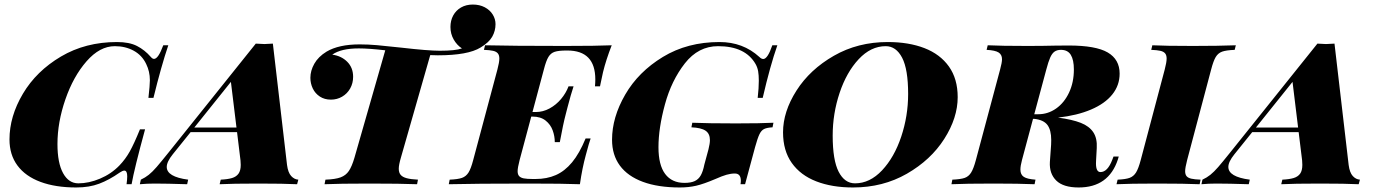

<svg xmlns="http://www.w3.org/2000/svg" viewBox="-20 -806 6037 840"><path d="M21.5 -195.8Q21.5 -296.9 80.3 -396Q139.2 -495.1 246.6 -558.6Q354 -622.1 491.7 -622.1Q545.9 -622.1 579.6 -604.7Q613.3 -587.4 639.6 -557.1Q647 -548.3 653.8 -548.3Q672.4 -548.3 694.3 -607.9H716.3Q685.1 -515.6 651.4 -377.9H629.4Q635.7 -433.6 635.7 -455.1Q635.7 -493.2 619.6 -525.9Q601.6 -564 565.2 -584Q528.8 -604 482.4 -604Q416.5 -604 358.6 -537.8Q300.8 -471.7 266.1 -371.3Q231.4 -271 231.4 -175.8Q231.4 -93.3 255.9 -48.6Q280.3 -3.9 322.8 -3.9Q368.7 -3.9 417.5 -24.4Q466.3 -44.9 502.4 -82Q528.8 -109.4 547.9 -143.6Q566.9 -177.7 592.3 -240.2H614.7Q567.4 -66.9 555.7 0H533.7Q536.6 -21.5 536.6 -34.2Q536.6 -59.6 523.9 -59.6Q516.1 -59.6 503.4 -50.8Q458 -19 414.3 -2.4Q370.6 14.2 313.5 14.2Q222.7 14.2 157 -10.3Q91.3 -34.7 56.4 -81.8Q21.5 -128.9 21.5 -195.8Z M1285.2 -20 1279.8 0Q1222.2 -2.9 1110.8 -2.9Q995.1 -2.9 940.9 0L945.8 -20Q976.6 -21.5 995.1 -27.1Q1013.7 -32.7 1023.4 -46.1Q1033.2 -59.6 1033.2 -84.5Q1033.2 -97.2 1032.2 -104L1017.1 -228H814L735.8 -130.9Q709.5 -98.1 709.5 -75.7Q709.5 -32.2 803.2 -20L798.8 0Q710 -2.9 657.2 -2.9Q623 -2.9 591.8 0L596.2 -20Q615.2 -28.8 630.9 -41.3Q646.5 -53.7 665.3 -75.4Q684.1 -97.2 717.8 -139.2L1099.1 -615.2Q1124.5 -613.3 1136.7 -613.3Q1149.4 -613.3 1173.8 -615.2L1235.8 -84Q1240.2 -50.8 1253.9 -35.9Q1267.6 -21 1285.2 -20ZM990.2 -447.8 830.1 -248H1014.6Z M2147.9 -700.2Q2147.9 -670.9 2133.5 -645.5Q2119.1 -620.1 2082.5 -598.1Q2027.3 -564 1895.5 -564Q1885.7 -564 1862.3 -564.9L1733.9 -116.2Q1724.6 -84.5 1724.6 -67.9Q1724.6 -50.8 1732.9 -41Q1741.2 -31.2 1759.3 -26.4Q1777.3 -21.5 1808.6 -20L1804.7 0Q1734.4 -2.9 1595.7 -2.9Q1462.9 -2.9 1399.9 0L1403.8 -20Q1446.8 -21.5 1470 -30Q1493.2 -38.6 1506.3 -58.1Q1519.5 -77.6 1530.8 -116.2L1665.5 -585.9Q1594.2 -594.2 1549.8 -594.2Q1471.7 -594.2 1433.6 -566.9Q1473.6 -561.5 1499.3 -535.6Q1524.9 -509.8 1524.9 -470.2Q1524.9 -441.9 1512 -418.9Q1499 -396 1476.8 -383.1Q1454.6 -370.1 1427.7 -370.1Q1399.9 -370.1 1379.4 -383.5Q1358.9 -397 1348.4 -418.9Q1337.9 -440.9 1337.9 -465.8Q1337.9 -496.6 1355.2 -527.3Q1372.6 -558.1 1408.7 -580.1Q1461.9 -611.8 1553.7 -611.8Q1590.3 -611.8 1629.2 -608.4Q1668 -605 1734.4 -597.7Q1853.5 -584 1903.8 -584Q1973.1 -584 2001 -594.2Q1979 -608.4 1964.8 -633.3Q1950.7 -658.2 1950.7 -688Q1950.7 -715.8 1962.6 -738Q1974.6 -760.3 1996.8 -773.2Q2019 -786.1 2048.8 -786.1Q2078.1 -786.1 2100.8 -774.2Q2123.5 -762.2 2135.7 -742.4Q2147.9 -722.7 2147.9 -700.2Z M2656.2 -607.9Q2631.3 -543.9 2618.2 -490.2Q2614.3 -474.1 2608.9 -446.8L2605 -428.2H2583Q2584.5 -444.3 2584.5 -458.5Q2584.5 -585 2462.4 -585H2459Q2423.8 -585 2406.7 -579.3Q2389.6 -573.7 2379.4 -556.9Q2369.1 -540 2359.4 -502L2309.6 -315.9H2324.2Q2355.5 -315.9 2384.3 -331.5Q2413.1 -347.2 2434.6 -372.8Q2456.1 -398.4 2467.3 -428.2H2489.3Q2478 -394.5 2462.9 -336.4L2455.1 -306.2Q2443.8 -263.7 2429.2 -184.1H2407.2Q2407.2 -210.4 2397.9 -235.8Q2388.7 -261.2 2366.9 -278.6Q2345.2 -295.9 2310.1 -295.9H2304.2L2253.4 -106Q2244.6 -71.8 2244.6 -57.1Q2244.6 -43 2251.2 -35.6Q2257.8 -28.3 2271.5 -25.6Q2285.2 -22.9 2310.1 -22.9H2323.2Q2372.6 -22.9 2411.6 -40Q2450.7 -57.1 2482.9 -95.9Q2515.1 -134.8 2542 -200.2H2564Q2557.6 -183.1 2543 -127.9Q2527.3 -70.8 2517.1 0Q2449.2 -2.9 2291 -2.9Q2059.1 -2.9 1943.4 0L1947.3 -20Q1983.4 -21.5 2001.2 -27.8Q2019 -34.2 2029.8 -51.3Q2040.5 -68.4 2050.3 -106L2156.2 -502Q2164.6 -533.7 2164.6 -549.8Q2164.6 -564.9 2157.7 -572.8Q2150.9 -580.6 2137 -583.7Q2123 -586.9 2097.2 -587.9L2102.1 -607.9Q2217.3 -605 2449.2 -605Q2593.3 -605 2656.2 -607.9Z M3221.2 -15.1Q3221.2 -46.9 3194.8 -46.9Q3177.7 -46.9 3158.7 -41.5Q3139.6 -36.1 3109.9 -22.9Q3058.6 -1 3025.6 6.6Q2992.7 14.2 2954.6 14.2Q2859.4 14.2 2793 -10.3Q2726.6 -34.7 2692.1 -81.3Q2657.7 -127.9 2657.7 -194.8Q2657.7 -292.5 2715.3 -392.1Q2772.9 -491.7 2880.1 -556.9Q2987.3 -622.1 3127.9 -622.1Q3230.5 -622.1 3301.8 -557.1Q3311 -547.9 3319.3 -547.9Q3338.4 -547.9 3358.9 -607.9H3380.9Q3349.1 -517.1 3316.9 -377.9H3294.9Q3299.8 -420.9 3299.8 -453.1Q3299.8 -477.1 3296.9 -494.1Q3293.9 -511.2 3285.6 -525.9Q3240.7 -604 3121.6 -604Q3035.2 -604 2976.3 -528.8Q2917.5 -453.6 2889.2 -349.6Q2860.8 -245.6 2860.8 -162.1Q2860.8 -84 2890.1 -44.9Q2919.4 -5.9 2974.6 -5.9Q3002.4 -5.9 3019.3 -13.7Q3036.1 -21.5 3045.9 -38.8Q3055.7 -56.2 3061.5 -85.9L3079.6 -152.8Q3085.9 -178.2 3085.9 -192.9Q3085.9 -221.2 3066.9 -234.1Q3047.9 -247.1 3004.9 -249L3008.8 -269Q3076.2 -266.1 3199.7 -266.1Q3309.6 -266.1 3363.8 -269L3359.9 -249Q3335 -247.6 3322.8 -241.5Q3310.5 -235.4 3302.5 -218.5Q3294.4 -201.7 3283.7 -163.1L3239.7 0H3219.7Q3221.2 -8.3 3221.2 -15.1Z M3405.8 -227.1Q3405.8 -317.4 3464.6 -409.7Q3523.4 -502 3628.2 -562Q3732.9 -622.1 3863.8 -622.1Q3955.6 -622.1 4024.4 -595.5Q4093.3 -568.8 4131.6 -514.9Q4169.9 -460.9 4169.9 -380.9Q4169.9 -290.5 4111.1 -198.2Q4052.2 -106 3947.5 -45.9Q3842.8 14.2 3711.9 14.2Q3620.1 14.2 3551.3 -12.5Q3482.4 -39.1 3444.1 -93Q3405.8 -147 3405.8 -227.1ZM3623 -212.9Q3623 -105 3649.2 -54.4Q3675.3 -3.9 3720.7 -3.9Q3785.6 -3.9 3839.1 -60.8Q3892.6 -117.7 3922.9 -208.3Q3953.1 -298.8 3953.1 -395Q3953.1 -502.9 3926.8 -553.5Q3900.4 -604 3855 -604Q3790 -604 3736.8 -547.1Q3683.6 -490.2 3653.3 -399.7Q3623 -309.1 3623 -212.9Z M4874.5 -121.1 4870.6 -107.9Q4830.1 14.2 4699.2 14.2Q4631.8 14.2 4601.1 -16.1Q4570.3 -46.4 4573.2 -97.2L4578.6 -172.9Q4579.1 -180.2 4579.1 -193.4Q4579.1 -237.3 4562.3 -259.5Q4545.4 -281.7 4504.4 -286.1H4499.5L4451.2 -106Q4444.3 -80.1 4444.3 -64Q4444.3 -42 4459.2 -32.2Q4474.1 -22.5 4510.3 -20L4506.3 0Q4437.5 -2.9 4328.6 -2.9Q4202.6 -2.9 4142.6 0L4146.5 -20Q4182.6 -21.5 4200.2 -27.6Q4217.8 -33.7 4228.5 -50.8Q4239.3 -67.9 4249.5 -106L4355.5 -502Q4363.8 -532.7 4363.8 -546.9Q4363.8 -566.9 4348.9 -576.4Q4334 -585.9 4296.4 -587.9L4301.3 -607.9Q4359.9 -605 4473.6 -605Q4543.5 -605 4596.2 -606.4L4655.3 -606.9Q4774.4 -606.9 4826.4 -576.4Q4878.4 -545.9 4878.4 -483.9Q4878.4 -432.6 4846.2 -392.6Q4814 -352.5 4753.2 -326.7Q4692.4 -300.8 4608.9 -291.5Q4670.9 -283.2 4708.3 -268.6Q4745.6 -253.9 4763.2 -227.3Q4780.8 -200.7 4778.3 -158.2L4775.4 -105Q4774.9 -100.1 4774.9 -91.3Q4774.9 -53.2 4794.4 -53.2Q4825.7 -53.2 4846.2 -106.9L4851.6 -121.1ZM4557.6 -502 4504.9 -306.2H4522.5Q4564.9 -306.2 4600.6 -331.3Q4636.2 -356.4 4657.2 -401.1Q4678.2 -445.8 4678.2 -502Q4678.2 -543.9 4664.8 -565.9Q4651.4 -587.9 4621.6 -587.9Q4604.5 -587.9 4593.5 -580.1Q4582.5 -572.3 4574.5 -554Q4566.4 -535.6 4557.6 -502Z M5165 -57.1Q5165 -42.5 5171.6 -34.9Q5178.2 -27.3 5192.4 -24.2Q5206.5 -21 5232.4 -20L5228.5 0Q5164.1 -2.9 5041.5 -2.9Q4923.3 -2.9 4864.7 0L4869.6 -20Q4904.3 -21.5 4921.9 -27.8Q4939.5 -34.2 4950.2 -51.5Q4960.9 -68.8 4970.7 -106L5075.7 -502Q5084 -533.7 5084 -549.8Q5084 -564.9 5077.1 -572.8Q5070.3 -580.6 5056.4 -583.7Q5042.5 -586.9 5016.6 -587.9L5021.5 -607.9Q5077.1 -605 5198.7 -605Q5311 -605 5386.7 -607.9L5381.8 -587.9Q5344.7 -586.4 5326.9 -580.1Q5309.1 -573.7 5298.8 -556.6Q5288.6 -539.6 5278.8 -502L5173.8 -106Q5165 -71.8 5165 -57.1Z M5929.7 -20 5924.3 0Q5866.7 -2.9 5755.4 -2.9Q5639.6 -2.9 5585.4 0L5590.3 -20Q5621.1 -21.5 5639.6 -27.1Q5658.2 -32.7 5668 -46.1Q5677.7 -59.6 5677.7 -84.5Q5677.7 -97.2 5676.8 -104L5661.6 -228H5458.5L5380.4 -130.9Q5354 -98.1 5354 -75.7Q5354 -32.2 5447.8 -20L5443.4 0Q5354.5 -2.9 5301.8 -2.9Q5267.6 -2.9 5236.3 0L5240.7 -20Q5259.8 -28.8 5275.4 -41.3Q5291 -53.7 5309.8 -75.4Q5328.6 -97.2 5362.3 -139.2L5743.7 -615.2Q5769 -613.3 5781.2 -613.3Q5793.9 -613.3 5818.4 -615.2L5880.4 -84Q5884.8 -50.8 5898.4 -35.9Q5912.1 -21 5929.7 -20ZM5634.8 -447.8 5474.6 -248H5659.2Z"/></svg>

Font: TypoPRO Playfair Display SC
Style: Italic
Weight: 900
Italic angle: -14°
Designer: Claus Eggers Sørensen
Foundry: Claus Eggers Sørensen
Version: Version 1.004;PS 001.004;hotconv 1.0.70;makeotf.lib2.5.58329